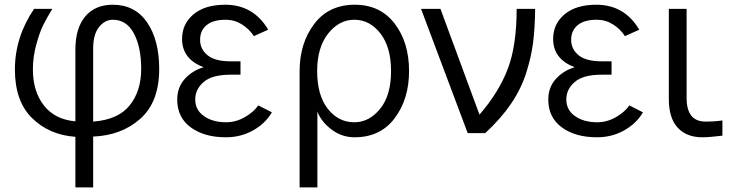

<svg xmlns="http://www.w3.org/2000/svg" viewBox="-20 -563 3098 812"><path d="M43 -269.5Q43 -405.3 124 -525.4H201.2Q176.8 -485.4 162.1 -455.6Q147.5 -425.8 133.3 -374Q119.1 -322.3 119.1 -269.5Q119.1 -176.8 165.5 -117.2Q211.9 -57.6 298.8 -49.8V-352.5Q298.8 -443.4 340.3 -493.2Q381.8 -543 457 -543Q550.8 -543 602.1 -468.3Q653.3 -393.6 653.3 -271.5Q653.3 -131.8 573.7 -61Q494.1 9.8 374 14.6V229.5H298.8V15.6Q188.5 7.8 115.7 -63.5Q43 -134.8 43 -269.5ZM374 -48.8Q479.5 -56.6 528.3 -117.2Q577.1 -177.7 577.1 -271.5Q577.1 -363.3 546.4 -421.4Q515.6 -479.5 457 -479.5Q423.8 -479.5 398.9 -448.7Q374 -418 374 -357.4Z M729.5 -141.6Q729.5 -194.3 761.7 -229.5Q793.9 -264.6 839.8 -278.3V-279.3Q750 -313.5 750 -398.4Q750 -461.9 798.3 -502.4Q846.7 -543 932.6 -543Q1051.8 -543 1114.3 -437.5L1053.7 -410.2Q1034.2 -440.4 1002.9 -460Q971.7 -479.5 934.6 -479.5Q880.9 -479.5 853.5 -456.5Q826.2 -433.6 826.2 -394.5Q826.2 -355.5 857.4 -329.6Q888.7 -303.7 955.1 -303.7H997.1V-247.1H955.1Q877 -247.1 841.3 -216.3Q805.7 -185.5 805.7 -142.6Q805.7 -97.7 842.8 -71.8Q879.9 -45.9 936.5 -45.9Q977.5 -45.9 1015.1 -67.4Q1052.7 -88.9 1072.3 -117.2L1129.9 -87.9Q1101.6 -40 1049.8 -11.2Q998 17.6 935.5 17.6Q843.8 17.6 786.6 -24.4Q729.5 -66.4 729.5 -141.6Z M1478.5 -45.9Q1541 -45.9 1587.4 -102.5Q1633.8 -159.2 1633.8 -262.7Q1633.8 -363.3 1588.9 -421.4Q1543.9 -479.5 1478.5 -479.5Q1414.1 -479.5 1367.7 -420.9Q1321.3 -362.3 1321.3 -262.7Q1321.3 -160.2 1366.2 -103Q1411.1 -45.9 1478.5 -45.9ZM1247.1 229.5V-261.7Q1247.1 -379.9 1308.6 -461.4Q1370.1 -543 1480.5 -543Q1587.9 -543 1648.9 -463.4Q1710 -383.8 1710 -262.7Q1710 -144.5 1649.4 -63.5Q1588.9 17.6 1479.5 17.6Q1425.8 17.6 1382.3 -15.1Q1338.9 -47.9 1322.3 -90.8V229.5Z M1760.7 -525.4H1842.8L2007.8 -78.1Q2089.8 -172.9 2127.4 -271.5Q2165 -370.1 2165 -525.4H2243.2Q2242.2 -442.4 2234.4 -381.8Q2226.6 -321.3 2205.1 -253.9Q2183.6 -186.5 2141.1 -124Q2098.6 -61.5 2032.2 0H1958Z M2298.8 -141.6Q2298.8 -194.3 2331.1 -229.5Q2363.3 -264.6 2409.2 -278.3V-279.3Q2319.3 -313.5 2319.3 -398.4Q2319.3 -461.9 2367.7 -502.4Q2416 -543 2502 -543Q2621.1 -543 2683.6 -437.5L2623 -410.2Q2603.5 -440.4 2572.3 -460Q2541 -479.5 2503.9 -479.5Q2450.2 -479.5 2422.9 -456.5Q2395.5 -433.6 2395.5 -394.5Q2395.5 -355.5 2426.8 -329.6Q2458 -303.7 2524.4 -303.7H2566.4V-247.1H2524.4Q2446.3 -247.1 2410.6 -216.3Q2375 -185.5 2375 -142.6Q2375 -97.7 2412.1 -71.8Q2449.2 -45.9 2505.9 -45.9Q2546.9 -45.9 2584.5 -67.4Q2622.1 -88.9 2641.6 -117.2L2699.2 -87.9Q2670.9 -40 2619.1 -11.2Q2567.4 17.6 2504.9 17.6Q2413.1 17.6 2356 -24.4Q2298.8 -66.4 2298.8 -141.6Z M2808.6 -144.5V-525.4H2883.8V-148.4Q2883.8 -48.8 2963.9 -48.8Q3003.9 -48.8 3035.2 -53.7V10.7Q2980.5 17.6 2950.2 17.6Q2883.8 17.6 2846.2 -22.9Q2808.6 -63.5 2808.6 -144.5Z"/></svg>

Font: Gothic A1
Style: Regular
Weight: 400
Designer: HanYang I&C Co.,Ltd.
Foundry: HanYang I&C Co.,Ltd.
Version: Version 2.50